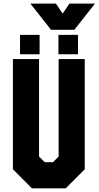

<svg xmlns="http://www.w3.org/2000/svg" viewBox="-20 -1020 534 1040"><path d="M153 0 50 -103V-700H191.5V-172L222 -141.5H267L297.5 -172V-700H439V-103L336 0ZM296.5 -726V-831H402.5V-726ZM88.5 -726V-831H194.5V-726ZM256.5 -858.5 144.5 -1000.5H283L319.5 -946.5L356 -1000.5H494.5L382.5 -858.5Z"/></svg>

Font: Tourney Condensed Black
Style: Regular
Weight: 900
Width: 3
Designer: Tyler Finck
Foundry: Etcetera Type Co
Version: Version 1.010; ttfautohint (v1.8.3)